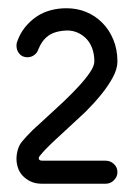

<svg xmlns="http://www.w3.org/2000/svg" viewBox="-20 -747 325 466"><path d="M236 -357Q248 -357 256.5 -349Q265 -341 265 -329Q265 -318 256.5 -309.5Q248 -301 236 -301H83Q66 -301 54.5 -306.5Q43 -312 35 -320.5Q27 -329 23.5 -340Q20 -351 20 -361Q20 -373 23.5 -384.5Q27 -396 34 -404Q43 -415 59 -431L95 -464L135 -501Q155 -520 171.5 -538Q188 -556 198.5 -571.5Q209 -587 209 -598Q209 -615 204 -629Q199 -643 190 -652.5Q181 -662 169 -667.5Q157 -673 143 -673Q113 -672 97 -660Q81 -648 73 -627Q70 -618 62.5 -613Q55 -608 47 -608Q34 -608 27 -616.5Q20 -625 20 -636Q20 -640 21 -644Q28 -665 40.5 -680.5Q53 -696 68.5 -706.5Q84 -717 102.5 -722Q121 -727 141 -727Q167 -727 189 -718Q211 -709 228 -692Q245 -675 255 -651Q265 -627 265 -598Q265 -580 254 -559.5Q243 -539 226 -518Q209 -497 188 -476L146 -437L106 -400Q88 -383 77 -369Q74 -366 74 -363Q74 -357 83 -357Z"/></svg>

Font: VDS
Style: Thin
Weight: 100
Width: 0
Designer: artmaker
Foundry: artmaker
Version: Version 1.000 2012 initial release